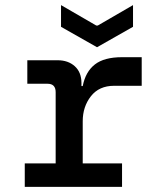

<svg xmlns="http://www.w3.org/2000/svg" viewBox="-20 -732 640 752"><path d="M77 0V-92H198V-371Q198 -404 166 -404H87V-496H206Q247 -496 273 -472.5Q299 -449 299 -407V-395H304Q315 -451 351.5 -479.5Q388 -508 458 -508H535V-396H427Q368 -396 336 -355Q304 -314 304 -257V-92H458V0ZM360 -547 219 -627V-712L357 -632H363L501 -712V-627Z"/></svg>

Font: DM Mono Medium
Style: Regular
Weight: 500
Designer: Colophon Foundry
Foundry: Colophon Foundry
Version: Version 1.000; ttfautohint (v1.8.2.53-6de2)